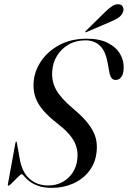

<svg xmlns="http://www.w3.org/2000/svg" viewBox="-20 -898 618 928"><path d="M231.5 10Q190.5 10 163.8 0Q137 -10 121 -23Q105 -36 97 -46Q89 -56 85 -56Q81 -56 72 -47.5Q63 -39 52.2 -28Q41.5 -17 33 -8.8Q24.5 -0.5 21.5 -0.5Q19.5 -0.5 18.5 -2.2Q17.5 -4 18 -7L54.5 -207Q55.5 -210.5 56.2 -212Q57 -213.5 58.5 -213.5Q60 -213.5 60.8 -212Q61.5 -210.5 61.5 -207.5L74 -138.5Q84 -69 121.2 -35.2Q158.5 -1.5 212.5 -1.5Q252 -1.5 282.2 -18.2Q312.5 -35 331.2 -63.5Q350 -92 353.5 -127.5Q359.5 -173 338.8 -213.5Q318 -254 260 -299Q191.5 -352 165 -397.8Q138.5 -443.5 142.5 -500Q146 -553.5 178.2 -601.8Q210.5 -650 267 -680.5Q323.5 -711 399 -711Q461.5 -711 501.8 -690.2Q542 -669.5 561 -636.2Q580 -603 577.5 -565Q576.5 -539.5 566 -525.5Q555.5 -511.5 538.5 -511.5Q526.5 -511.5 519.2 -520.8Q512 -530 508.5 -549L500 -595.5Q489.5 -653 462.2 -678Q435 -703 393 -703Q347 -703 311.8 -682.8Q276.5 -662.5 255.8 -628.8Q235 -595 232.5 -555Q228.5 -504.5 251.8 -463.2Q275 -422 334 -372.5Q382 -332.5 408 -298Q434 -263.5 442.5 -231.5Q451 -199.5 447 -166Q442 -111.5 411.5 -71.8Q381 -32 333.8 -11Q286.5 10 231.5 10ZM488.5 -840.5Q507 -859 522.8 -868.8Q538.5 -878.5 552.5 -877.5Q568 -876.5 573.5 -865.5Q579 -854.5 575.5 -843Q569.5 -823.5 551.8 -812.2Q534 -801 513.5 -792.5L398 -743Q396.5 -742.5 394.8 -742Q393 -741.5 392 -743Q391.5 -744 392.5 -745.8Q393.5 -747.5 395 -748.5Z"/></svg>

Font: Fraunces 120pt
Style: Italic
Weight: 400
Italic angle: -16°
Version: Version 1.000;[b76b70a41]